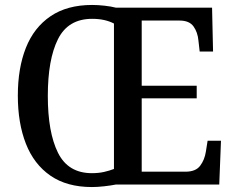

<svg xmlns="http://www.w3.org/2000/svg" viewBox="-20 -745 947 775"><path d="M351 10Q250 10 183.5 -36Q117 -82 84.5 -165Q52 -248 52 -359Q52 -470 84.5 -552Q117 -634 184 -679.5Q251 -725 352 -725Q375 -725 402 -722Q429 -719 448 -714H836L840 -537H786L781 -581Q778 -615 761 -638.5Q744 -662 705 -662H552V-399H774V-348H552V-52H729Q770 -52 788 -76Q806 -100 811 -133L818 -177H872L865 0H447Q427 4 400 7Q373 10 351 10ZM351 -46Q378 -46 400 -51Q422 -56 440 -63V-650Q423 -659 401 -664Q379 -669 352 -669Q255 -669 214 -587Q173 -505 173 -358Q173 -211 214 -128.5Q255 -46 351 -46Z"/></svg>

Font: Noto Serif Thai SemiCondensed Medium
Style: Regular
Weight: 500
Width: 4
Designer: Monotype Design Team
Foundry: Monotype Imaging Inc.
Version: Version 2.002; ttfautohint (v1.8.4.7-5d5b)